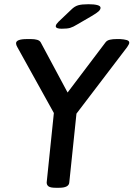

<svg xmlns="http://www.w3.org/2000/svg" viewBox="-20 -887 632 909"><path d="M272 -751Q244 -751 244 -763Q244 -768 248 -773.5Q252 -779 257 -784L318 -842Q333 -857 350 -862Q367 -867 399 -867Q425 -867 440.5 -863Q456 -859 456 -850Q456 -842 447 -833.5Q438 -825 414 -811L347 -772Q326 -759 312 -755Q298 -751 272 -751ZM244 2Q219 2 210 -4.5Q201 -11 201 -23L235 -352L62 -664Q56 -674 56 -682Q56 -702 108 -702H127Q144 -702 156 -698.5Q168 -695 173 -686L300 -449L480 -687Q487 -696 500.5 -699Q514 -702 531 -702H549Q567 -701 579.5 -697.5Q592 -694 592 -685Q592 -681 589 -675.5Q586 -670 582 -664L342 -349L308 -23Q306 2 260 2Z"/></svg>

Font: Asap Medium
Style: Italic
Weight: 500
Italic angle: -6°
Designer: Pablo Cosgaya
Foundry: Omnibus-Type
Version: Version 3.001; ttfautohint (v1.8.3)